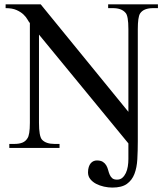

<svg xmlns="http://www.w3.org/2000/svg" viewBox="-20 -682 763 885"><path d="M685.1 -644.5Q664.1 -644.5 648.9 -638.4Q633.8 -632.3 625.5 -619.6Q615.2 -603 615.2 -547.4V-31.2Q615.2 12.7 613 51.8Q610.8 90.8 599.6 119.9Q588.4 148.9 564.7 165.8Q541 182.6 497.6 182.6Q479 182.6 459.2 178.2Q439.5 173.8 423.1 165.3Q406.7 156.7 396.2 143.6Q385.7 130.4 385.7 112.8Q385.7 98.1 389.2 87.6Q392.6 77.1 398.2 70.6Q403.8 64 411.1 60.8Q418.5 57.6 426.3 57.6Q444.3 57.6 454.3 64.2Q464.4 70.8 470 80.6Q475.6 90.3 478.5 101.8Q481.4 113.3 485.6 123Q489.7 132.8 497.3 139.4Q504.9 146 519.5 146Q534.2 146 543.9 137.5Q553.7 128.9 560.1 115.5Q566.4 102.1 569.1 85.2Q571.8 68.4 571.8 51.3V-21L159.7 -522.5V-115.7Q159.7 -54.7 173.3 -38.6Q191.4 -18.6 231.4 -18.6H254.4V0H22.9V-18.6H45.9Q67.9 -18.6 82.8 -24.4Q97.7 -30.3 106 -43.9Q117.7 -59.1 117.7 -115.7V-575.7Q112.8 -581.1 106.4 -592.5Q100.1 -604 87.9 -615.5Q75.7 -627 56.2 -635.7Q36.6 -644.5 5.9 -644.5V-662.1H167.5L571.8 -166.5V-547.4Q571.8 -610.4 558.1 -623.5Q540 -644.5 500.5 -644.5H478.5V-662.1H708V-644.5Z"/></svg>

Font: Doulos SIL Am
Style: Regular
Weight: 400
Designer: Walt Agee, Victor Gaultney, Peter Martin, Debbi Hosken, Becca Hirsbrunner
Foundry: SIL International
Version: Version 5.000